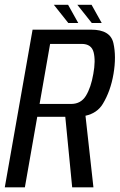

<svg xmlns="http://www.w3.org/2000/svg" viewBox="-40 -802 512 822"><path d="M-19.5 0 99.5 -675H350.5Q432.5 -675 445.5 -617.5Q458.5 -560 446 -486Q433.5 -412 400 -357Q376 -317.5 326 -306.5L360 0H269L239.5 -302H119.5L66.5 0ZM129.5 -357H264.5Q306.5 -357 328 -392.2Q349.5 -427.5 359.5 -485.5Q370 -542.5 360.8 -578.2Q351.5 -614 310 -614H174.5ZM353 -703.5 291 -781.5H352L395.5 -703.5ZM252.5 -703.5 190.5 -781.5H251.5L295 -703.5Z"/></svg>

Font: Anybody
Style: Italic
Weight: 400
Italic angle: -10°
Designer: Tyler Finck
Foundry: Etcetera Type Company
Version: Version 1.010; ttfautohint (v1.8.3) -l 8 -r 50 -G 200 -x 14 